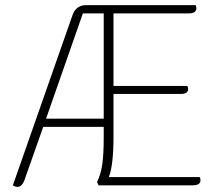

<svg xmlns="http://www.w3.org/2000/svg" viewBox="-20 -720 833 746"><path d="M30 0 262 -662Q276 -700 314 -700H740Q743 -694 743 -688Q743 -678 735.5 -673Q728 -668 714 -668H421V-386H708Q711 -380 711 -374Q711 -355 682 -355H421V-188Q421 -79 403 -32H756Q759 -26 759 -20Q759 -10 751.5 -5Q744 0 730 0H363L357 -13Q372 -43 377.5 -82Q383 -121 383 -188V-227H148L76 -23Q66 6 48 6Q39 6 30 0ZM383 -259V-668H302L159 -259Z"/></svg>

Font: Thasadith
Style: Regular
Weight: 400
Designer: Cadson Demak Co.,Ltd.
Foundry: Cadson Demak Co.,Ltd.
Version: Version 1.000; ttfautohint (v1.6)